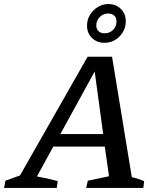

<svg xmlns="http://www.w3.org/2000/svg" viewBox="-65 -931 781 951"><path d="M588 -53Q604 -50 619.5 -45Q635 -40 649 -34L645 0H362L370 -36L475 -58L454 -205H199L118 -57Q169 -48 221 -34L216 0H-45L-38 -36L34 -62L369 -650H490ZM234 -267H446L404 -577ZM452 -719Q415 -719 390.5 -743Q366 -767 366 -804Q366 -833 380.5 -857Q395 -881 419 -896Q443 -911 472 -911Q509 -911 533.5 -887Q558 -863 558 -827Q558 -782 527 -750.5Q496 -719 452 -719ZM454 -766Q478 -766 495 -783Q512 -800 512 -825Q512 -843 501 -853.5Q490 -864 471 -864Q447 -864 429.5 -847Q412 -830 412 -805Q412 -787 423 -776.5Q434 -766 454 -766Z"/></svg>

Font: Piazzolla Medium
Style: Italic
Weight: 500
Italic angle: -11.3°
Designer: Juan Pablo del Peral
Foundry: Huerta Tipografica
Version: Version 1.330